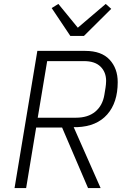

<svg xmlns="http://www.w3.org/2000/svg" viewBox="-20 -957 640 977"><path d="M113 0H54L170 -698H414Q496 -698 537.5 -653.5Q579 -609 579 -539Q579 -435 525.5 -374.5Q472 -314 373 -310H355L492 0H428L296 -308H164ZM366 -358Q428 -358 465 -389Q502 -420 511 -474L517 -511Q518 -519 519 -527.5Q520 -536 520 -545Q520 -590 491.5 -618Q463 -646 408 -646H220L172 -358ZM338 -774 243 -916 277 -937 376 -816 518 -937 546 -912 407 -774Z"/></svg>

Font: IBM Plex Mono Light
Style: Italic
Weight: 300
Italic angle: -9°
Monospace: yes
Designer: Mike Abbink, Paul van der Laan, Pieter van Rosmalen
Foundry: Bold Monday
Version: Version 2.3